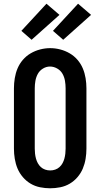

<svg xmlns="http://www.w3.org/2000/svg" viewBox="-20 -1005 540 1033"><path d="M250 8Q223 8 195.5 2.5Q168 -3 144.5 -17Q121 -31 103 -52Q85 -73 74.5 -98Q64 -123 59.5 -150.5Q55 -178 55 -205V-530Q55 -557 59.5 -584.5Q64 -612 74.5 -637Q85 -662 103 -683Q121 -704 145 -718Q169 -732 196 -739Q223 -746 250 -746Q277 -746 304 -739Q331 -732 355 -718Q379 -704 397 -683Q415 -662 425.5 -637Q436 -612 440.5 -584.5Q445 -557 445 -530V-205Q445 -178 440.5 -150.5Q436 -123 425.5 -98Q415 -73 397 -52Q379 -31 355.5 -17Q332 -3 304.5 2.5Q277 8 250 8ZM250 -88Q264 -88 277 -92.5Q290 -97 300 -106Q310 -115 316.5 -127Q323 -139 326.5 -152Q330 -165 331.5 -178.5Q333 -192 333 -205V-530Q333 -550 329.5 -570.5Q326 -591 316 -608.5Q306 -626 287.5 -636.5Q269 -647 249 -647Q229 -647 211 -636Q193 -625 183.5 -607.5Q174 -590 170.5 -570Q167 -550 167 -530V-205Q167 -192 168.5 -178.5Q170 -165 173.5 -152Q177 -139 183.5 -127Q190 -115 200 -106Q210 -97 223 -92.5Q236 -88 250 -88ZM320 -791 265 -839 400 -985 470 -925ZM150 -791 95 -839 230 -985 300 -925Z"/></svg>

Font: Iosevka Slab
Style: Bold
Weight: 700
Monospace: yes
Designer: Belleve Invis
Foundry: Belleve Invis
Version: Version 11.1.1; ttfautohint (v1.8.3)